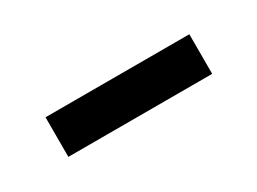

<svg xmlns="http://www.w3.org/2000/svg" viewBox="-22 -383 355 265"><g transform="rotate(-30 155.5 -250.5)"><path d="M41.5 -219.3V-282.4H270.7V-219.3Z"/></g></svg>

Font: Source Sans 3 VF
Style: Regular
Weight: 200
Designer: Paul D. Hunt
Foundry: Adobe
Version: Version 3.046;hotconv 1.0.118;makeotfexe 2.5.65603